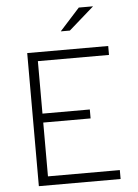

<svg xmlns="http://www.w3.org/2000/svg" viewBox="-60 -960 721 1006"><g transform="rotate(-5 300.0 -457.0)"><path d="M103 0V-700H529V-653H155V-377H404V-330H155V-47H533V0ZM288 -798 393 -914H468L336 -798Z"/></g></svg>

Font: Red Hat Mono
Style: Regular
Weight: 300
Monospace: yes
Designer: Pentagram, MCKL
Foundry: Pentagram, MCKL
Version: Version 1.023